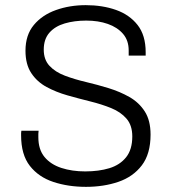

<svg xmlns="http://www.w3.org/2000/svg" viewBox="-20 -716 670 746"><path d="M314 10Q245 10 187.5 -9Q130 -28 96 -71.5Q62 -115 62 -190Q62 -194 62 -199Q62 -204 63 -208H130Q129 -202 129 -196Q129 -190 129 -183Q129 -135 153 -106Q177 -77 218.5 -63.5Q260 -50 311 -50Q364 -50 405 -62.5Q446 -75 470 -105Q494 -135 494 -186Q494 -229 471.5 -255Q449 -281 412 -296Q375 -311 330.5 -322Q286 -333 242 -345.5Q198 -358 161 -378Q124 -398 101.5 -432Q79 -466 79 -519Q79 -580 111.5 -619Q144 -658 197.5 -677Q251 -696 313 -696Q378 -696 430.5 -677.5Q483 -659 514.5 -619Q546 -579 546 -513V-500H480V-520Q480 -559 458 -584.5Q436 -610 399 -623Q362 -636 315 -636Q269 -636 231.5 -625Q194 -614 172 -589Q150 -564 150 -523Q150 -484 172.5 -460Q195 -436 232 -422Q269 -408 313.5 -397.5Q358 -387 402 -373.5Q446 -360 483 -339Q520 -318 542.5 -283Q565 -248 565 -193Q565 -118 531 -73.5Q497 -29 440 -9.5Q383 10 314 10Z"/></svg>

Font: Chivo Medium ExtraLight
Style: Regular
Weight: 250
Version: Version 2.002